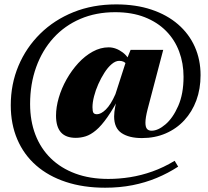

<svg xmlns="http://www.w3.org/2000/svg" viewBox="-20 -740 946 874"><path d="M626 -111.5Q567.5 -111.5 533.5 -134.2Q499.5 -157 499.5 -210Q499.5 -220 500.8 -231.2Q502 -242.5 504.5 -255L518 -314L531 -312Q497.5 -247.5 469.5 -207.5Q441.5 -167.5 417 -147Q392.5 -126.5 370 -119.5Q347.5 -112.5 325 -112.5Q279.5 -112.5 257.2 -137.8Q235 -163 235 -213.5Q235 -252 247.5 -295Q260 -338 283 -378.8Q306 -419.5 336.2 -452.5Q366.5 -485.5 402 -505Q437.5 -524.5 474.5 -524.5Q507.5 -524.5 538.8 -501.2Q570 -478 586.5 -426L574 -406Q565 -434.5 554.8 -448.8Q544.5 -463 522.5 -463Q506 -463 488.5 -448.2Q471 -433.5 455.5 -409.2Q440 -385 427.5 -357Q415 -329 408 -301.2Q401 -273.5 401 -252Q401 -232.5 405.5 -226.2Q410 -220 421.5 -220Q430 -220 440.2 -225.2Q450.5 -230.5 461.8 -241.5Q473 -252.5 484 -270Q495 -287.5 505.5 -311.5L554.5 -463.5L574.5 -513H723L652 -243Q647 -223.5 644.5 -208.2Q642 -193 642 -181.5Q642 -162 649 -153.5Q656 -145 670 -145Q699.5 -145 733.2 -173.8Q767 -202.5 791.2 -257.5Q815.5 -312.5 815.5 -390.5Q815.5 -452 795.5 -505.5Q775.5 -559 736 -599Q696.5 -639 638.5 -661.8Q580.5 -684.5 504.5 -684.5Q417 -684.5 345.8 -654Q274.5 -623.5 223.5 -567.5Q172.5 -511.5 144.8 -434.8Q117 -358 117 -266.5Q117 -190 141 -127.2Q165 -64.5 211 -19.5Q257 25.5 323 50Q389 74.5 473 74.5Q522.5 74.5 572.8 66.5Q623 58.5 673.8 40.5Q724.5 22.5 775 -8L791 18.5Q745 48.5 693.2 70Q641.5 91.5 583.2 103Q525 114.5 458.5 114.5Q359.5 114.5 280 88.2Q200.5 62 144.5 13Q88.5 -36 58.8 -105.5Q29 -175 29 -261Q29 -357 64 -440.2Q99 -523.5 163 -586.5Q227 -649.5 314.8 -684.8Q402.5 -720 508.5 -720Q598.5 -720 669.5 -696.2Q740.5 -672.5 790.5 -629.2Q840.5 -586 866.8 -527Q893 -468 893 -398Q893 -335.5 873.8 -283.2Q854.5 -231 819 -192.5Q783.5 -154 734.5 -132.8Q685.5 -111.5 626 -111.5Z"/></svg>

Font: Newsreader 60pt ExtraBold
Style: Regular
Weight: 800
Designer: Hugues Gentile
Foundry: Production Type
Version: Version 1.003